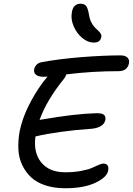

<svg xmlns="http://www.w3.org/2000/svg" viewBox="-20 -1047 715 1033"><path d="M483.9 -817.9Q452.6 -817.9 422.6 -842.8Q392.6 -867.7 376.5 -905.5Q360.4 -943.4 366.2 -977.1Q372.1 -1026.9 413.1 -1026.9Q434.1 -1026.9 443.6 -1014.6Q453.1 -1002.4 459 -966.8Q462.4 -944.3 471.4 -926.8Q480.5 -909.2 490 -899.7Q499.5 -890.1 508.3 -882.1Q517.1 -874 522 -865.7Q526.9 -857.4 524.9 -847.2Q521.5 -831.5 511.7 -824.7Q502 -817.9 483.9 -817.9ZM330.1 -34.2Q271.5 -34.2 224.6 -49.6Q177.7 -64.9 147.7 -92.8Q117.7 -120.6 99.4 -159.2Q81.1 -197.8 78.9 -243.9Q76.7 -290 85.9 -341.8Q99.6 -407.7 132.3 -474.6Q165 -541.5 208 -600.1Q215.8 -611.3 235.8 -634.8Q228 -633.8 214.8 -633.8Q186 -633.8 173.1 -645.3Q160.2 -656.7 164.1 -675.8Q166.5 -687.5 175.8 -697.8Q185.1 -708 201.2 -711.9Q296.9 -730 417 -739.5Q537.1 -749 629.9 -749Q654.3 -749 666 -736.8Q677.7 -724.6 673.8 -706.1Q665 -664.1 618.2 -664.1Q477.1 -664.1 336.9 -647Q333.5 -634.8 324.2 -623Q231.4 -508.8 192.9 -401.9Q200.7 -403.8 204.1 -403.8Q383.3 -435.1 500 -438Q529.3 -438 539.6 -429Q549.8 -419.9 546.9 -401.9Q538.1 -356.9 458 -353Q387.7 -348.6 308.3 -337.6Q229 -326.7 175.8 -314Q171.9 -314 170.9 -313Q158.7 -225.6 202.1 -172.9Q245.6 -120.1 330.1 -120.1Q377.4 -120.1 416.3 -127.4Q455.1 -134.8 474.6 -143.6Q494.1 -152.3 510.7 -159.7Q527.3 -167 535.2 -167Q568.4 -167 562 -128.9Q554.7 -92.3 492.2 -63.2Q429.7 -34.2 330.1 -34.2Z"/></svg>

Font: Shantell Sans Bouncy
Style: Italic
Weight: 400
Italic angle: -11.31°
Designer: Stephen Nixon, Anya Danilova, Shantell Martin
Foundry: Arrow Type
Version: Version 1.006;[9816181b4]